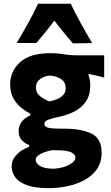

<svg xmlns="http://www.w3.org/2000/svg" viewBox="-20 -795 592 1020"><path d="M239 204.5Q163.5 204.5 120.8 188Q78 171.5 60 145.2Q42 119 42 89.5Q42 59.5 58.8 38Q75.5 16.5 97.2 3.2Q119 -10 134.5 -15V-25Q119 -29 99 -47Q79 -65 79 -99Q79 -124 93.8 -146Q108.5 -168 141 -181.5V-191Q120 -201.5 95 -220.8Q70 -240 52 -270.8Q34 -301.5 34 -346.5Q34 -416.5 86.5 -464.5Q139 -512.5 247.5 -512.5Q275.5 -512.5 296.2 -509.8Q317 -507 339.8 -504Q362.5 -501 396 -501H533.5V-383Q490.5 -395.5 448.5 -402Q459.5 -374 459.5 -339.5Q459.5 -291 437.8 -258Q416 -225 379.5 -205Q343 -185 298 -175.5Q256 -166.5 236 -159Q216 -151.5 216 -136.5Q216 -122 235.2 -116.8Q254.5 -111.5 297 -111.5H317.5Q412.5 -111.5 466.2 -85Q520 -58.5 520 16Q520 67.5 495 103.5Q470 139.5 428.5 161.8Q387 184 337.5 194.2Q288 204.5 239 204.5ZM242 -256.5Q259.5 -259 279.8 -266.8Q300 -274.5 314.5 -288.8Q329 -303 329 -325.5Q329 -359.5 303.5 -375.5Q278 -391.5 245.5 -393.5Q216 -391.5 193.5 -375.2Q171 -359 171 -329.5Q171 -300.5 195 -282.5Q219 -264.5 242 -256.5ZM265 101.5Q315.5 98 348 80.2Q380.5 62.5 380.5 43Q380.5 24 356.8 13.5Q333 3 272.5 3H255Q238.5 6 218.5 12.8Q198.5 19.5 184 30Q169.5 40.5 169.5 54.5Q169.5 72 191.5 86.2Q213.5 100.5 265 101.5ZM367 -564.5Q316.5 -623.5 269 -685Q223.5 -625.5 173 -566.5H68.5Q99.5 -618.5 128.8 -670.8Q158 -723 182 -775H356Q380.5 -723 409.5 -670.8Q438.5 -618.5 469.5 -566Z"/></svg>

Font: Commissioner Flair
Style: Bold
Weight: 700
Designer: Kostas Bartsokas
Foundry: Kostas Bartsokas
Version: Version 1.000; ttfautohint (v1.8.3)